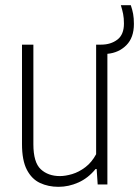

<svg xmlns="http://www.w3.org/2000/svg" viewBox="-20 -713 538 742"><path d="M206 9Q166.5 9 134.5 -6Q102.5 -21 83.8 -57Q65 -93 65 -156.5V-540.5H109V-155.5Q109 -85.5 137.5 -59Q166 -32.5 211.5 -32.5Q232.5 -32.5 258.8 -40.2Q285 -48 309.8 -66.8Q334.5 -85.5 351.5 -117V-540.5H371Q408 -540.5 433.5 -559.8Q459 -579 459 -622Q459 -643 455.8 -659.2Q452.5 -675.5 447 -693H485.5Q491.5 -675.5 494.5 -659.2Q497.5 -643 497.5 -620.5Q497.5 -567.5 468.2 -538.2Q439 -509 395 -505V0H357.5L353.5 -60H349.5Q320.5 -24.5 283 -7.8Q245.5 9 206 9Z"/></svg>

Font: Encode Sans Condensed Condensed ExtraLight
Style: Regular
Weight: 200
Width: 3
Designer: Multiple Designers
Foundry: Impallari Type
Version: Version 3.000; ttfautohint (v1.8.3) -l 8 -r 50 -G 200 -x 14 